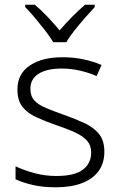

<svg xmlns="http://www.w3.org/2000/svg" viewBox="-20 -785 509 815"><path d="M423 -141Q423 -93 399 -59.5Q375 -26 329 -8Q283 10 217 10Q161 10 118.5 0Q76 -10 46 -24V-79Q82 -62 126.5 -50Q171 -38 218 -38Q297 -38 332 -65Q367 -92 367 -137Q367 -167 350.5 -186.5Q334 -206 301.5 -221.5Q269 -237 221 -253Q172 -270 134 -287.5Q96 -305 75 -332Q54 -359 54 -406Q54 -471 106 -506.5Q158 -542 245 -542Q293 -542 335 -533Q377 -524 411 -509L390 -462Q359 -476 320.5 -485Q282 -494 242 -494Q179 -494 144 -472Q109 -450 109 -408Q109 -377 126 -358.5Q143 -340 175.5 -326.5Q208 -313 253 -297Q301 -280 339.5 -262Q378 -244 400.5 -216Q423 -188 423 -141ZM206 -606Q193 -628 172 -655Q151 -682 128.5 -709Q106 -736 87 -755V-765H128Q155 -742 182.5 -713Q210 -684 233 -656Q257 -684 285.5 -713Q314 -742 341 -765H382V-755Q364 -736 340.5 -709Q317 -682 295.5 -655Q274 -628 262 -606Z"/></svg>

Font: Noto Sans Devanagari Light
Style: Regular
Weight: 300
Version: Version 2.003